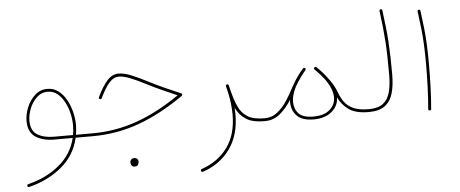

<svg xmlns="http://www.w3.org/2000/svg" viewBox="-54 -731 2659 1110"><g transform="rotate(-5 1276.0 -176.5)"><path d="M240.2 -13.7Q175.3 -13.7 133.3 -41.5Q91.3 -69.3 91.3 -134.3Q91.3 -172.9 107.7 -213.1Q124 -253.4 154.5 -281.2Q185.1 -309.1 226.6 -309.1Q263.2 -309.1 290.8 -288.1Q318.4 -267.1 336.9 -233.4Q355.5 -199.7 364.7 -161.1Q374 -122.6 374 -87.4Q374 -58.1 369.1 -30.3H464.4Q472.7 -30.3 472.7 -22Q472.7 -13.7 464.4 -13.7H365.7Q343.3 86.4 264.2 152.6Q185.1 218.8 73.7 246.6Q65.4 249 63.5 240.7Q61 231.9 69.8 230Q175.8 203.6 250.7 141.8Q325.7 80.1 348.6 -13.7ZM240.2 -30.3H352.1Q356.9 -58.1 356.9 -87.4Q356.9 -119.1 348.9 -154.5Q340.8 -189.9 324.5 -221.4Q308.1 -252.9 283.7 -272.7Q259.3 -292.5 226.6 -292.5Q190.4 -292.5 163.6 -266.8Q136.7 -241.2 122.3 -204.6Q107.9 -168 107.9 -134.3Q107.9 -76.2 145.3 -53.2Q182.6 -30.3 240.2 -30.3Z M643.6 -361.3Q675.8 -361.3 717.3 -344.7Q758.8 -328.1 816.9 -297.9Q853 -279.3 897.2 -259Q941.4 -238.8 996.1 -215.8Q1001 -213.9 1001 -208Q1001 -203.6 997.1 -200.7Q864.7 -107.9 735.4 -60.8Q606 -13.7 464.4 -13.7Q455.6 -13.7 455.6 -22Q455.6 -30.3 464.4 -30.3Q598.6 -30.3 722.9 -74.2Q847.2 -118.2 974.1 -206.5Q924.8 -228 884 -246.3Q843.3 -264.6 809.1 -282.2Q751 -312.5 711.2 -328.1Q671.4 -343.8 643.6 -343.8Q615.7 -343.8 590.3 -316.4Q564.9 -289.1 536.1 -228.5Q532.2 -220.2 524.4 -224.1Q516.6 -228 520.5 -235.4Q549.3 -296.4 578.6 -328.9Q607.9 -361.3 643.6 -361.3ZM668.5 154.8Q668.5 147 674.6 140.1Q680.7 133.3 692.9 133.3Q706.1 133.3 712.4 143.1Q716.3 148.9 716.3 155.8Q716.3 164.6 710.9 173.6Q705.6 182.6 691.4 182.6Q682.1 182.6 677 177.7Q671.9 172.9 669.9 166.5Q668.5 161.1 668.5 154.8Z M1082 246.6Q1074.2 249 1071.3 241.2Q1067.9 232.9 1076.2 230Q1170.9 198.2 1226.1 123.5Q1281.2 48.8 1281.2 -68.4Q1281.2 -128.4 1266.1 -198.2Q1263.7 -207 1261.7 -216.1Q1259.8 -225.1 1257.3 -234.4Q1255.9 -239.7 1260.3 -242.7Q1261.7 -244.1 1263.7 -244.6Q1265.6 -245.1 1267.6 -244.6Q1268.1 -244.6 1268.6 -244.1Q1269 -244.1 1269 -243.7Q1270 -243.7 1271 -242.7Q1271 -242.7 1271.5 -242.7Q1272 -242.2 1272.5 -241.2Q1272.9 -240.7 1272.9 -240.2Q1273.9 -239.7 1273.9 -238.8Q1273.9 -238.8 1273.9 -238.3Q1278.3 -222.2 1281.7 -206.5Q1294.9 -152.8 1312.7 -113.3Q1330.6 -73.7 1365 -52Q1399.4 -30.3 1462.9 -30.3H1463.4Q1471.7 -30.3 1471.7 -22Q1471.7 -13.7 1463.4 -13.7H1462.9Q1392.1 -13.7 1354.5 -38.3Q1316.9 -63 1296.4 -105.5Q1297.9 -86.9 1297.9 -68.4Q1297.9 53.2 1239.7 133.3Q1181.6 213.4 1082 246.6Z M1455.1 -22Q1455.1 -30.3 1463.4 -30.3Q1505.9 -30.3 1538.1 -55.7Q1570.3 -81.1 1595 -119.1Q1619.6 -157.2 1639.2 -195.3Q1645 -206.5 1652.8 -219.2Q1674.3 -256.8 1710 -297.9Q1712.4 -300.8 1716.3 -300.8Q1719.7 -300.8 1722.2 -298.8Q1728 -293.9 1722.7 -287.1Q1722.7 -287.1 1722.7 -287.1Q1722.7 -287.1 1722.7 -287.1Q1708 -269.5 1690.4 -244.9Q1672.9 -220.2 1659.7 -196.8Q1635.7 -149.4 1635.7 -110.4Q1635.7 -69.8 1660.4 -42.7Q1685.1 -15.6 1746.1 -15.6Q1809.1 -15.6 1841.6 -45.2Q1874 -74.7 1874 -115.2Q1874 -167 1828.1 -228Q1809.6 -252 1783.2 -278.8Q1779.8 -282.2 1776.4 -285.6Q1770 -292 1775.9 -297.9L1776.4 -298.3Q1778.8 -300.8 1782.2 -300.8Q1782.7 -300.8 1783.2 -300.8Q1783.2 -300.8 1783.2 -300.8Q1786.1 -300.3 1788.1 -298.3Q1821.8 -266.1 1845.2 -234.4Q1883.3 -186 1898.9 -142.1Q1910.2 -110.4 1928.7 -85Q1947.3 -59.6 1980.5 -44.9Q2013.7 -30.3 2067.9 -30.3H2068.4Q2076.7 -30.3 2076.7 -22Q2076.7 -13.7 2068.4 -13.7H2067.9Q1989.7 -13.7 1950 -43.2Q1910.2 -72.8 1891.1 -114.3Q1890.6 -64.9 1851.6 -32Q1812.5 1 1746.1 1Q1679.7 1 1649.2 -30.5Q1618.7 -62 1618.7 -110.4Q1618.7 -116.7 1619.1 -123.5Q1592.3 -80.1 1554.4 -46.9Q1516.6 -13.7 1463.4 -13.7Q1455.1 -13.7 1455.1 -22Z M2060.1 -22Q2060.1 -30.3 2068.4 -30.3Q2123 -30.3 2152.1 -53.2Q2181.2 -76.2 2192.1 -118.2Q2203.1 -160.2 2203.1 -216.8Q2203.1 -274.9 2202.1 -320.8Q2201.2 -366.7 2198.5 -408.4Q2195.8 -450.2 2191.2 -493.9Q2186.5 -537.6 2179.7 -590.3Q2178.7 -598.6 2187 -599.6Q2195.3 -600.6 2196.3 -592.3Q2203.1 -539.6 2208 -495.6Q2212.9 -451.7 2215.6 -409.7Q2218.3 -367.7 2219.5 -321.3Q2220.7 -274.9 2220.7 -216.8Q2220.7 -156.2 2207.8 -110.4Q2194.8 -64.5 2161.6 -39.1Q2128.4 -13.7 2068.4 -13.7Q2060.1 -13.7 2060.1 -22Z M2398.9 -568.4Q2397.9 -576.7 2406.2 -577.6Q2414.6 -578.6 2415.5 -570.3Q2423.3 -511.7 2428.2 -465.8Q2433.1 -419.9 2435.3 -371.8Q2437.5 -323.7 2437.5 -259.3Q2437.5 -198.7 2435.3 -129.9Q2433.1 -61 2427.7 0Q2426.8 8.8 2418.5 7.8Q2409.7 6.8 2410.6 -1Q2416 -61 2418.5 -129.9Q2420.9 -198.7 2420.9 -259.3Q2420.9 -323.2 2418.7 -370.8Q2416.5 -418.5 2411.6 -464.1Q2406.7 -509.8 2398.9 -568.4Z"/></g></svg>

Font: Mikhak Thin
Style: Regular
Weight: 100
Designer: Amin Abedi
Version: Version 3.3